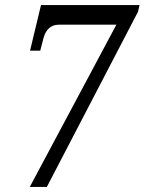

<svg xmlns="http://www.w3.org/2000/svg" viewBox="-20 -734 568 754"><path d="M97 0H164L522 -688L528 -714H141L98 -535H138L151 -585C160 -618 180 -637 211 -637H437Z"/></svg>

Font: Noto Serif Tamil Condensed
Style: Italic
Weight: 400
Width: 3
Italic angle: -12°
Designer: Indian Type Foundry, Tom Grace, and the Monotype Design Team
Foundry: Monotype Imaging Inc.
Version: Version 2.003